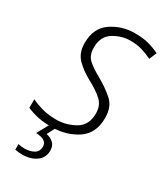

<svg xmlns="http://www.w3.org/2000/svg" viewBox="-234 -815 982 1146"><g transform="rotate(30 257.0 -242.0)"><path d="M192 10Q290 10 365.5 -39.5Q441 -89 441 -196Q441 -272 397 -312Q353 -352 286 -390Q236 -417 204 -445Q172 -473 172 -528Q172 -605 227 -638.5Q282 -672 342 -672Q386 -672 422 -661.5Q458 -651 492 -634L514 -685Q477 -703 437.5 -713.5Q398 -724 342 -724Q254 -724 182.5 -675.5Q111 -627 111 -524Q111 -456 150.5 -416Q190 -376 244 -347Q310 -312 345 -279.5Q380 -247 380 -192Q380 -111 320 -76.5Q260 -42 192 -42Q137 -42 94.5 -54Q52 -66 19 -82V-23Q53 -8 93.5 1Q134 10 192 10ZM121 240Q180 240 217.5 212Q255 184 255 137Q255 102 234.5 84Q214 66 186 61L218 0H177L129 87Q205 90 205 137Q205 172 178 187Q151 202 115 202Q94 202 71 197V235Q91 240 121 240Z"/></g></svg>

Font: Noto Sans UI Light
Style: Italic
Weight: 300
Italic angle: -12°
Designer: Monotype Design Team
Foundry: Monotype Imaging Inc.
Version: Version 1.901